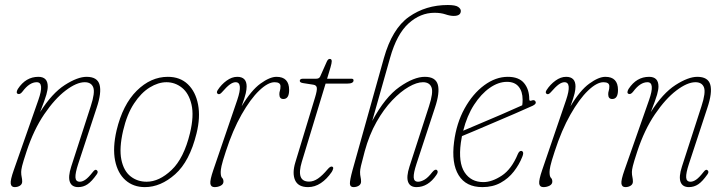

<svg xmlns="http://www.w3.org/2000/svg" viewBox="-20 -739 2891 766"><path d="M50 -365Q46 -367.5 47 -373.2Q48 -379 51.5 -384.5Q83 -432.5 133 -432.5Q170.5 -432.5 170.5 -394Q170.5 -381 165 -361.5Q159.5 -342 140 -292Q187.5 -367 238.5 -399.8Q289.5 -432.5 325.5 -432.5Q368.5 -432.5 377.2 -401Q386 -369.5 365.5 -308.5L292 -85Q280 -48.5 281 -31.2Q282 -14 298.5 -14Q308.5 -14 320.5 -22Q332.5 -30 350.5 -53Q360 -65.5 366 -60Q373.5 -54 366 -43.5Q346 -15 329.2 -3.8Q312.5 7.5 292 7.5Q266.5 7.5 258.8 -13Q251 -33.5 264 -74L342 -315Q360 -370 352 -390.5Q344 -411 318 -411Q285.5 -411 242 -378Q198.5 -345 156.5 -283.2Q114.5 -221.5 86 -135Q72 -92.5 68.2 -76.8Q64.5 -61 64.5 -53Q64.5 -41 66.5 -32.8Q68.5 -24.5 68.5 -14.5Q68.5 -4 59.5 1.8Q50.5 7.5 38.5 7.5Q24.5 7.5 22.8 -6.8Q21 -21 35 -60.5L133 -340Q158 -411 126.5 -411Q97.5 -411 70 -374Q59.5 -360 50 -365Z M649.5 -432.5Q698.5 -432.5 729.5 -402.8Q760.5 -373 770.2 -322Q780 -271 764 -206.5Q736.5 -95 678.8 -43.8Q621 7.5 558 7.5Q512 7.5 480.8 -20Q449.5 -47.5 439.2 -98.2Q429 -149 445 -218.5Q469.5 -321.5 525.5 -377Q581.5 -432.5 649.5 -432.5ZM565 -14Q615 -14 664.2 -60.5Q713.5 -107 738 -208Q754.5 -277 744 -322Q733.5 -367 706 -389Q678.5 -411 644 -411Q611.5 -411 577.2 -390Q543 -369 514.8 -326.2Q486.5 -283.5 471 -217Q455 -147 464.2 -102Q473.5 -57 500.8 -35.5Q528 -14 565 -14Z M849 -364.5Q842 -369 848.5 -379.5Q863 -402 884 -417.2Q905 -432.5 926.5 -432.5Q964 -432.5 964 -394Q964 -382.5 960.5 -366.8Q957 -351 944 -315Q982 -378.5 1019.2 -405.5Q1056.5 -432.5 1083 -432.5Q1133.5 -432.5 1133.5 -380Q1133.5 -344 1110.5 -344Q1094.5 -344 1094.5 -363Q1094.5 -371 1096.8 -377.5Q1099 -384 1099 -395Q1099 -411 1075.5 -411Q1049 -411 1014 -377.5Q979 -344 943.8 -282Q908.5 -220 881 -135Q867 -92.5 863.8 -76.8Q860.5 -61 860.5 -53Q860.5 -34.5 866 -29.5Q871.5 -24.5 871.5 -14.5Q871.5 -4 860.5 1.8Q849.5 7.5 836 7.5Q821 7.5 819.2 -6.8Q817.5 -21 831 -60.5L926.5 -340Q950.5 -411 920 -411Q909.5 -411 897 -402Q884.5 -393 865 -370.5Q855.5 -360 849 -364.5Z M1230.5 -401 1189 -407.5Q1176 -409.5 1176 -416.5Q1176 -425 1189.5 -425H1242Q1253.5 -425 1257.5 -434L1283.5 -492.5Q1288.5 -504 1295.5 -504Q1303.5 -504 1303.5 -494.5Q1303.5 -487.5 1298.5 -470L1285 -425H1382Q1390.5 -425 1390.5 -418.5Q1390.5 -405.5 1365.5 -405.5H1279L1184 -93Q1160.5 -14.5 1213 -14.5Q1231 -14.5 1248.8 -26.8Q1266.5 -39 1287 -63.5Q1299 -78 1306.5 -73.5Q1310.5 -71.5 1309 -65.5Q1307.5 -59.5 1303.5 -53Q1284 -24.5 1260 -8.5Q1236 7.5 1209 7.5Q1169.5 7.5 1157.2 -20.2Q1145 -48 1158.5 -92L1237 -350.5Q1245.5 -378.5 1244 -388.8Q1242.5 -399 1230.5 -401Z M1435 -135Q1423.5 -92.5 1420 -76.8Q1416.5 -61 1416.5 -53Q1416.5 -41 1418.5 -32.8Q1420.5 -24.5 1420.5 -14.5Q1420.5 -4 1411.5 1.8Q1402.5 7.5 1390.5 7.5Q1376.5 7.5 1376 -6.2Q1375.5 -20 1386.5 -60.5L1511.5 -507Q1544.5 -624.5 1611.5 -671.8Q1678.5 -719 1766.5 -719Q1797 -719 1807.8 -711.5Q1818.5 -704 1818.5 -695.5Q1818.5 -675.5 1790 -675.5Q1775.5 -675.5 1757 -681.8Q1738.5 -688 1713.5 -688Q1657 -688 1610 -645.5Q1563 -603 1536.5 -509L1465 -256.5Q1516.5 -352 1574 -392.2Q1631.5 -432.5 1675 -432.5Q1718 -432.5 1726.8 -401Q1735.5 -369.5 1715 -308.5L1641.5 -85Q1629.5 -48.5 1630.5 -31.2Q1631.5 -14 1648 -14Q1659 -14 1673.2 -22Q1687.5 -30 1704.5 -52Q1716 -66 1723 -60.5Q1730.5 -54.5 1721 -41Q1688 7.5 1641.5 7.5Q1616 7.5 1608.2 -13Q1600.5 -33.5 1613.5 -74L1691.5 -315Q1709.5 -370 1701.5 -390.5Q1693.5 -411 1667.5 -411Q1643 -411 1610.8 -392.5Q1578.5 -374 1544.8 -338.8Q1511 -303.5 1482 -252.2Q1453 -201 1435 -135Z M2063.5 -113Q2051.5 -82.5 2030 -54.8Q2008.5 -27 1977.2 -9.8Q1946 7.5 1904.5 7.5Q1839 7.5 1809.8 -40Q1780.5 -87.5 1791.5 -172.5Q1801 -247.5 1833.5 -306.2Q1866 -365 1911.8 -398.8Q1957.5 -432.5 2006 -432.5Q2050 -432.5 2070.8 -407.5Q2091.5 -382.5 2091.5 -343.5Q2091.5 -334.5 2099.5 -337.5Q2112.5 -342.5 2116.5 -334Q2121 -324.5 2105 -317Q2074 -303 2033 -285.2Q1992 -267.5 1950.2 -249.8Q1908.5 -232 1874.5 -217.5Q1840.5 -203 1823 -196Q1820.5 -182.5 1818.5 -169Q1808 -90.5 1833.5 -51.5Q1859 -12.5 1908.5 -12.5Q1942.5 -12.5 1981.8 -38.2Q2021 -64 2046 -124.5Q2051.5 -137 2059 -137Q2064 -137 2066.5 -131.8Q2069 -126.5 2063.5 -113ZM2002.5 -412.5Q1968.5 -412.5 1934 -388.5Q1899.5 -364.5 1871.2 -320.8Q1843 -277 1828 -217.5Q1852 -228 1893.2 -245.2Q1934.5 -262.5 1980.2 -282.2Q2026 -302 2063.5 -319Q2065 -328 2065 -341.5Q2065 -374 2049.2 -393.2Q2033.5 -412.5 2002.5 -412.5Z M2161 -364.5Q2154 -369 2160.5 -379.5Q2175 -402 2196 -417.2Q2217 -432.5 2238.5 -432.5Q2276 -432.5 2276 -394Q2276 -382.5 2272.5 -366.8Q2269 -351 2256 -315Q2294 -378.5 2331.2 -405.5Q2368.5 -432.5 2395 -432.5Q2445.5 -432.5 2445.5 -380Q2445.5 -344 2422.5 -344Q2406.5 -344 2406.5 -363Q2406.5 -371 2408.8 -377.5Q2411 -384 2411 -395Q2411 -411 2387.5 -411Q2361 -411 2326 -377.5Q2291 -344 2255.8 -282Q2220.5 -220 2193 -135Q2179 -92.5 2175.8 -76.8Q2172.5 -61 2172.5 -53Q2172.5 -34.5 2178 -29.5Q2183.5 -24.5 2183.5 -14.5Q2183.5 -4 2172.5 1.8Q2161.5 7.5 2148 7.5Q2133 7.5 2131.2 -6.8Q2129.5 -21 2143 -60.5L2238.5 -340Q2262.5 -411 2232 -411Q2221.5 -411 2209 -402Q2196.5 -393 2177 -370.5Q2167.5 -360 2161 -364.5Z M2486.5 -365Q2482.5 -367.5 2483.5 -373.2Q2484.5 -379 2488 -384.5Q2519.5 -432.5 2569.5 -432.5Q2607 -432.5 2607 -394Q2607 -381 2601.5 -361.5Q2596 -342 2576.5 -292Q2624 -367 2675 -399.8Q2726 -432.5 2762 -432.5Q2805 -432.5 2813.8 -401Q2822.5 -369.5 2802 -308.5L2728.5 -85Q2716.5 -48.5 2717.5 -31.2Q2718.5 -14 2735 -14Q2745 -14 2757 -22Q2769 -30 2787 -53Q2796.5 -65.5 2802.5 -60Q2810 -54 2802.5 -43.5Q2782.5 -15 2765.8 -3.8Q2749 7.5 2728.5 7.5Q2703 7.5 2695.2 -13Q2687.5 -33.5 2700.5 -74L2778.5 -315Q2796.5 -370 2788.5 -390.5Q2780.5 -411 2754.5 -411Q2722 -411 2678.5 -378Q2635 -345 2593 -283.2Q2551 -221.5 2522.5 -135Q2508.5 -92.5 2504.8 -76.8Q2501 -61 2501 -53Q2501 -41 2503 -32.8Q2505 -24.5 2505 -14.5Q2505 -4 2496 1.8Q2487 7.5 2475 7.5Q2461 7.5 2459.2 -6.8Q2457.5 -21 2471.5 -60.5L2569.5 -340Q2594.5 -411 2563 -411Q2534 -411 2506.5 -374Q2496 -360 2486.5 -365Z"/></svg>

Font: Fraunces144ptSuperSoftThinItalic
Style: Italic
Weight: 100
Italic angle: -16°
Version: Version 1.000;[0bf87f6ff]